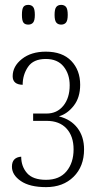

<svg xmlns="http://www.w3.org/2000/svg" viewBox="-20 -758 402 788"><path d="M169 10Q102 10 65.5 -15Q29 -40 29 -74Q29 -112 67 -115Q67 -75 91 -47.5Q115 -20 169 -20Q224 -20 253 -55Q282 -90 282 -145Q282 -199 253 -230.5Q224 -262 171 -262H116V-292H171Q214 -292 240 -324Q266 -356 266 -408Q266 -454 241 -485Q216 -516 168 -516Q117 -516 95 -483.5Q73 -451 73 -410Q32 -411 32 -445Q32 -486 70 -516Q108 -546 168 -546Q236 -546 272.5 -508Q309 -470 309 -410Q309 -358 283 -324.5Q257 -291 223 -281V-280Q271 -268 298 -232.5Q325 -197 325 -145Q325 -75 282 -32.5Q239 10 169 10ZM231 -657Q218 -657 211 -665.5Q204 -674 204 -697Q204 -721 211 -729.5Q218 -738 231 -738Q244 -738 251 -729.5Q258 -721 258 -697Q258 -674 251 -665.5Q244 -657 231 -657ZM96 -657Q82 -657 76 -665.5Q70 -674 70 -697Q70 -721 76 -729.5Q82 -738 96 -738Q109 -738 116 -729.5Q123 -721 123 -697Q123 -674 116 -665.5Q109 -657 96 -657Z"/></svg>

Font: Noto Serif ExtraCondensed ExtraLight
Style: Regular
Weight: 200
Width: 2
Designer: Monotype Design Team
Foundry: Monotype Imaging Inc.
Version: Version 2.015